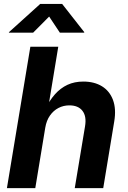

<svg xmlns="http://www.w3.org/2000/svg" viewBox="-20 -968 657 988"><path d="M212.9 -311 161.6 0H15.6L136.2 -727.5H279.8L226.6 -404.8H211.9Q234.4 -450.7 262.7 -482.7Q291 -514.6 327.1 -531.5Q363.3 -548.3 408.7 -548.3Q465.3 -548.3 504.9 -523.9Q544.4 -499.5 561.5 -453.4Q578.6 -407.2 567.9 -343.3L511.2 0H364.7L417.5 -317.4Q426.3 -369.1 404.5 -397.5Q382.8 -425.8 336.9 -425.8Q306.6 -425.8 280.8 -412.4Q254.9 -398.9 237.1 -373.5Q219.2 -348.1 212.9 -311ZM150.4 -799.8H25.4L26.4 -802.7L187 -947.8H299.8L413.6 -802.7L413.1 -799.8H288.1L232.9 -882.8Z"/></svg>

Font: Inter 17pt
Style: Bold Italic
Weight: 700
Italic angle: -9.3988°
Version: Version 4.001;git-66647c0bb